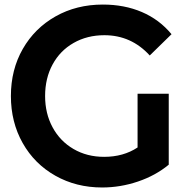

<svg xmlns="http://www.w3.org/2000/svg" viewBox="-20 -810 821 842"><path d="M720 -398.9V-87.8Q662.2 -40 585 -13.9Q507.8 12.2 427.8 12.2Q314.4 12.2 222.8 -39.4Q131.1 -91.1 79.4 -182.8Q27.8 -274.4 27.8 -388.9Q27.8 -504.4 80 -595.6Q132.2 -686.7 223.9 -738.3Q315.6 -790 431.1 -790Q525.6 -790 602.2 -757.2Q678.9 -724.4 732.2 -660L636.7 -566.7Q555.6 -655.6 437.8 -655.6Q362.2 -655.6 302.8 -621.7Q243.3 -587.8 210.6 -527.2Q177.8 -466.7 177.8 -388.9Q177.8 -312.2 210.6 -251.7Q243.3 -191.1 302.2 -156.7Q361.1 -122.2 436.7 -122.2Q521.1 -122.2 583.3 -163.3V-398.9Z"/></svg>

Font: Paperlogy 7 Bold
Style: Regular
Weight: 700
Designer: redesigned by Lee Juim, glyphs from Gmarket Sans & Montserrat
Foundry: PT&
Version: Version 1.001